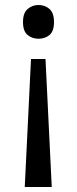

<svg xmlns="http://www.w3.org/2000/svg" viewBox="-20 -566 309 768"><path d="M196 -478Q196 -441 178 -426Q160 -411 134 -411Q109 -411 90.5 -426Q72 -441 72 -478Q72 -514 90.5 -530Q109 -546 134 -546Q160 -546 178 -530Q196 -514 196 -478ZM104 -330H162L187 182H79Z"/></svg>

Font: Noto Sans Lydian
Style: Regular
Weight: 400
Designer: Monotype Design Team
Foundry: Monotype Imaging Inc.
Version: Version 2.002; ttfautohint (v1.8.4.7-5d5b)